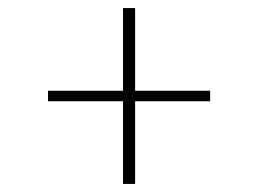

<svg xmlns="http://www.w3.org/2000/svg" viewBox="-20 -568 640 476"><path d="M285 -112V-317H99V-343H285V-548H315V-343H501V-317H315V-112Z"/></svg>

Font: SourceCodeVF
Style: Italic
Weight: 200
Italic angle: -11°
Monospace: yes
Designer: Paul D. Hunt, Teo Tuominen
Foundry: Adobe
Version: Version 1.026;hotconv 1.1.0;makeotfexe 2.6.0